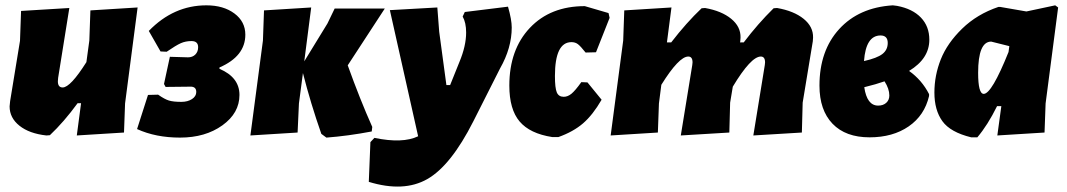

<svg xmlns="http://www.w3.org/2000/svg" viewBox="-20 -504 4002 720"><path d="M240 -474 198 -212 197 -199Q197 -176 215 -176Q244 -176 304 -271L315 -352L319 -465L496 -476L449 -116L445 -7L268 4L284 -117H271Q220 -47 167 3L154 4Q90 -3 53 -32.5Q16 -62 16 -105L18 -125L55 -351L59 -463Z M655 12Q564 12 494 -20L535 -148L573 -149Q597 -132 613.5 -127Q630 -122 660 -122Q684 -122 700 -132.5Q716 -143 716 -159Q716 -180 693 -179L601 -178L595 -189L617 -291L685 -289Q702 -289 712.5 -299.5Q723 -310 723 -327Q723 -350 698 -350Q676 -350 658 -342Q640 -334 605 -310L582 -311L538 -388Q631 -484 754 -484Q818 -484 859 -453.5Q900 -423 900 -374Q900 -293 803 -251V-246Q878 -214 878 -148Q878 -80 814 -34Q750 12 655 12Z M919 4 966 -352 970 -465 1147 -476 1121 -274 1208 -416 1235 -472H1423L1284 -259Q1330 -131 1376 -28L1374 -11Q1284 6 1204 12L1185 -2Q1145 -116 1116 -230L1101 -116L1096 -7Z M1620 -476 1627 -385 1654 -185H1668L1703 -272Q1728 -332 1728 -382Q1728 -419 1715 -442L1723 -459L1885 -479Q1899 -430 1899 -401Q1899 -324 1855 -247L1755 -49Q1671 117 1582.5 167.5Q1494 218 1363 178L1369 29L1384 13Q1490 35 1548 7L1442 -466Z M2173 -481 2262 -455 2266 -437 2215 -308 2176 -307Q2157 -331 2147 -338.5Q2137 -346 2123 -346Q2061 -346 2061 -219Q2061 -174 2068 -157.5Q2075 -141 2094 -141Q2109 -141 2123 -152.5Q2137 -164 2160 -196L2183 -195L2236 -130Q2203 -73 2166.5 -41.5Q2130 -10 2074 10H2051Q1967 -3 1928.5 -48.5Q1890 -94 1890 -183Q1890 -318 1967 -399.5Q2044 -481 2173 -481Z M2498 -476 2481 -345H2497Q2554 -419 2611 -473L2624 -474Q2686 -463 2722 -433.5Q2758 -404 2757 -363L2756 -349L2755 -345H2769Q2822 -415 2881 -473L2894 -474Q2957 -463 2993.5 -433.5Q3030 -404 3029 -363L3028 -349L2990 -119L2987 -7L2805 4L2848 -260L2849 -270Q2849 -292 2833 -292Q2796 -292 2728 -179L2718 -119L2715 -7L2533 4L2576 -260L2577 -270Q2577 -292 2561 -292Q2526 -292 2460 -186L2451 -116L2447 -7L2270 4L2317 -352L2321 -465Z M3241 11Q3151 11 3102 -40Q3053 -91 3053 -183Q3053 -314 3127 -395Q3201 -476 3328 -484L3344 -482Q3402 -471 3433.5 -438Q3465 -405 3465 -355Q3465 -284 3389 -238Q3437 -204 3464 -151V-144Q3447 -71 3387.5 -30Q3328 11 3241 11ZM3282 -371Q3227 -371 3220 -275Q3269 -286 3289 -301.5Q3309 -317 3309 -343Q3309 -371 3282 -371ZM3315 -146Q3315 -171 3297 -199Q3266 -188 3221 -177Q3231 -108 3273 -108Q3292 -108 3303.5 -118.5Q3315 -129 3315 -146Z M3724 -478H3731L3829 -461L3937 -484L3948 -476L3901 -116L3897 -7L3720 4L3735 -106H3719Q3684 -35 3645 11H3622Q3544 -8 3514 -49.5Q3484 -91 3484 -157Q3484 -221 3508 -281.5Q3532 -342 3588 -396.5Q3644 -451 3724 -478ZM3648 -231Q3648 -152 3669 -152Q3699 -152 3762 -309L3765 -331L3697 -348Q3648 -348 3648 -231Z"/></svg>

Font: Alegreya Sans SC Black
Style: Italic
Weight: 900
Italic angle: -7°
Designer: Juan Pablo del Peral
Foundry: Huerta Tipografica
Version: Version 2.007